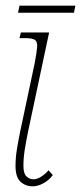

<svg xmlns="http://www.w3.org/2000/svg" viewBox="-20 -651 287 680"><path d="M96 9Q71 9 53 -7Q35 -23 35 -63Q35 -92 39.5 -120Q44 -148 51 -183L103 -428Q110 -465 111.5 -484Q113 -503 104 -509.5Q95 -516 68 -516H49L54 -536H154L79 -183Q72 -148 67.5 -120Q63 -92 63 -63Q63 -36 74 -26Q85 -16 98 -16Q112 -16 127 -26Q142 -36 152 -48L167 -31Q153 -12 133 -1.5Q113 9 96 9ZM44 -606 49 -631H247L242 -606Z"/></svg>

Font: Noto Serif ExtraCondensed Thin
Style: Italic
Weight: 100
Width: 2
Italic angle: -12°
Designer: Monotype Design Team
Foundry: Monotype Imaging Inc.
Version: Version 2.013